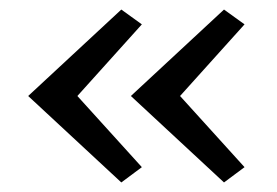

<svg xmlns="http://www.w3.org/2000/svg" viewBox="-20 -412 581 402"><path d="M277 -361 142 -211 277 -62 234 -30 39 -211 234 -392ZM492 -361 357 -211 492 -62 449 -30 254 -211 449 -392Z"/></svg>

Font: EauTestText Medium
Style: Regular
Weight: 500
Designer: Christian Thalmann (Catharsis Fonts)
Version: Version 0.001;PS 000.001;hotconv 1.0.88;makeotf.lib2.5.64775